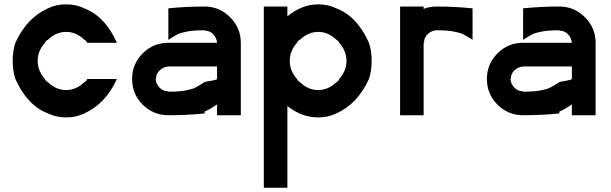

<svg xmlns="http://www.w3.org/2000/svg" viewBox="-20 -530 2811 883"><path d="M367.5 -8.3Q330 10 284.2 10Q238.3 10 200.8 -8.3Q105 -45 50.8 -166.7Q38.3 -204.2 38.3 -250Q38.3 -295.8 50.8 -333.3Q102.5 -447.5 200.8 -491.7Q238.3 -510 284.2 -510Q330 -510 367.5 -491.7Q463.3 -455 517.5 -333.3H380.8Q377.5 -342.5 367.5 -347.5Q330 -383.3 284.2 -383.3Q238.3 -383.3 200.8 -347.5Q189.2 -341.7 186.7 -333.3Q153.3 -295.8 153.3 -250Q153.3 -204.2 186.7 -166.7Q190 -157.5 200.8 -151.7Q238.3 -115.8 284.2 -115.8Q330 -115.8 367.5 -151.7Q377.5 -156.7 380.8 -166.7H517.5Q465.8 -52.5 367.5 -8.3Z M978.3 -50Q950.8 -30 920.8 -16.7V-8.3Q839.2 0 754.2 0Q685 0 636.2 -48.8Q587.5 -97.5 587.5 -166.7Q587.5 -235.8 636.2 -284.6Q685 -333.3 754.2 -333.3H978.3Q976.7 -355 960.8 -372.1Q945 -389.2 920.8 -389.2V-390.8Q872.5 -390.8 842.9 -385.4Q813.3 -380 799.2 -373.3Q785 -366.7 754.2 -346.7V-491.7Q835.8 -500 920.8 -500Q989.2 -500 1038.3 -450.8Q1087.5 -401.7 1087.5 -333.3V0H978.3ZM920.8 -152.5Q924.2 -154.2 950 -158.3Q975.8 -162.5 978.3 -166.7V-224.2H754.2Q731.7 -222.5 714.6 -206.7Q697.5 -190.8 697.5 -166.7H695.8Q697.5 -144.2 713.8 -127.1Q730 -110 754.2 -110V-108.3Q802.5 -108.3 832.1 -113.8Q861.7 -119.2 875.8 -125.8Q890 -132.5 920.8 -152.5Z M1443.3 10Q1367.5 10 1301.7 -42.5V333.3H1193.3V-500H1301.7V-455Q1369.2 -510 1443.3 -510Q1489.2 -510 1526.7 -491.7Q1622.5 -455 1676.7 -333.3Q1689.2 -295.8 1689.2 -250Q1689.2 -204.2 1676.7 -166.7Q1625 -52.5 1526.7 -8.3Q1489.2 10 1443.3 10ZM1526.7 -151.7Q1536.7 -156.7 1540 -166.7Q1573.3 -204.2 1573.3 -250Q1573.3 -295.8 1540 -333.3Q1536.7 -342.5 1526.7 -347.5Q1489.2 -383.3 1443.3 -383.3Q1397.5 -383.3 1360 -347.5Q1348.3 -341.7 1345.8 -333.3Q1312.5 -295.8 1312.5 -250Q1312.5 -204.2 1345.8 -166.7Q1349.2 -157.5 1360 -151.7Q1397.5 -115.8 1443.3 -115.8Q1489.2 -115.8 1526.7 -151.7Z M1986.7 -500Q2071.7 -500 2153.3 -491.7V-346.7Q2122.5 -366.7 2108.3 -373.3Q2094.2 -380 2064.6 -385.4Q2035 -390.8 1986.7 -390.8Q1964.2 -389.2 1947.1 -373.3Q1930 -357.5 1930 -333.3H1928.3V0H1820V-500H1928.3V-489.2Q1956.7 -500 1986.7 -500Z M2610 -50Q2582.5 -30 2552.5 -16.7V-8.3Q2470.8 0 2385.8 0Q2316.7 0 2267.9 -48.8Q2219.2 -97.5 2219.2 -166.7Q2219.2 -235.8 2267.9 -284.6Q2316.7 -333.3 2385.8 -333.3H2610Q2608.3 -355 2592.5 -372.1Q2576.7 -389.2 2552.5 -389.2V-390.8Q2504.2 -390.8 2474.6 -385.4Q2445 -380 2430.8 -373.3Q2416.7 -366.7 2385.8 -346.7V-491.7Q2467.5 -500 2552.5 -500Q2620.8 -500 2670 -450.8Q2719.2 -401.7 2719.2 -333.3V0H2610ZM2552.5 -152.5Q2555.8 -154.2 2581.7 -158.3Q2607.5 -162.5 2610 -166.7V-224.2H2385.8Q2363.3 -222.5 2346.2 -206.7Q2329.2 -190.8 2329.2 -166.7H2327.5Q2329.2 -144.2 2345.4 -127.1Q2361.7 -110 2385.8 -110V-108.3Q2434.2 -108.3 2463.8 -113.8Q2493.3 -119.2 2507.5 -125.8Q2521.7 -132.5 2552.5 -152.5Z"/></svg>

Font: 0xA000
Style: Bold
Weight: 700
Version: Version 0.1